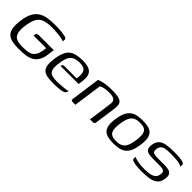

<svg xmlns="http://www.w3.org/2000/svg" viewBox="163 -1290 2121 2121"><g transform="rotate(45 1223.5 -229.5)"><path d="M242 7Q184 7 142 -3.5Q100 -14 75.5 -40Q51 -66 43.5 -112Q36 -158 46 -229Q56 -303 79.5 -349.5Q103 -396 140 -421.5Q177 -447 228.5 -456.5Q280 -466 346 -466Q374 -466 402 -465Q430 -464 455 -461.5Q480 -459 500 -454Q520 -451 528 -445Q536 -439 538.5 -431.5Q541 -424 539 -416L536 -395Q529 -401 512.5 -405.5Q496 -410 473 -413Q450 -416 426 -418Q402 -420 380.5 -421Q359 -422 345 -422Q270 -422 225 -405Q180 -388 156.5 -346Q133 -304 122 -229Q112 -157 122 -115Q132 -73 167 -55.5Q202 -38 268 -38Q330 -38 367.5 -49Q405 -60 425.5 -90.5Q446 -121 456 -177Q458 -190 459 -199.5Q460 -209 461 -214H263Q265 -232 269 -241Q273 -250 281.5 -254Q290 -258 308 -258H536L525 -179Q517 -120 495.5 -83.5Q474 -47 440.5 -27Q407 -7 361.5 0Q316 7 258 7Q255 7 251 7Q247 7 242 7Z M784 6Q726 6 688 -2.5Q650 -11 629.5 -33.5Q609 -56 604 -95.5Q599 -135 608 -196Q619 -273 643.5 -318.5Q668 -364 716 -384Q764 -404 847 -404Q942 -404 977.5 -365Q1013 -326 1002 -244L994 -187H711Q713 -199 720 -207.5Q727 -216 743 -216H935L938 -245Q945 -304 923 -333.5Q901 -363 840 -363Q789 -363 756.5 -348.5Q724 -334 706 -298.5Q688 -263 679 -197Q670 -132 678.5 -97.5Q687 -63 717 -50Q747 -37 802 -37Q821 -37 846 -38.5Q871 -40 896.5 -42Q922 -44 941.5 -47.5Q961 -51 969 -55L968 -43Q967 -33 960 -24Q953 -15 936 -9Q912 0 874 3Q836 6 784 6Z M1085 0Q1061 0 1065 -24L1113 -370Q1130 -378 1154 -385Q1178 -392 1215.5 -397Q1253 -402 1309 -402Q1365 -402 1399 -394.5Q1433 -387 1449 -371Q1465 -355 1468 -329.5Q1471 -304 1466 -268L1432 -30Q1431 -19 1427.5 -12Q1424 -5 1417 -2.5Q1410 0 1397 0H1359L1398 -282Q1404 -322 1381.5 -341Q1359 -360 1301 -360Q1258 -360 1226 -353.5Q1194 -347 1178 -334L1131 0Z M1727 6Q1682 6 1646 -2Q1610 -10 1586.5 -30.5Q1563 -51 1554.5 -92Q1546 -133 1555 -199Q1565 -267 1585 -307.5Q1605 -348 1634 -369Q1663 -390 1700.5 -397Q1738 -404 1782 -404Q1828 -404 1863.5 -396Q1899 -388 1922 -367.5Q1945 -347 1954 -306Q1963 -265 1953 -199Q1944 -131 1924.5 -90Q1905 -49 1875.5 -28.5Q1846 -8 1809 -1Q1772 6 1727 6ZM1732 -33Q1772 -33 1802 -45Q1832 -57 1852 -92Q1872 -127 1882 -199Q1892 -271 1882 -306Q1872 -341 1845 -353Q1818 -365 1778 -365Q1738 -365 1707.5 -353Q1677 -341 1657 -306Q1637 -271 1627 -199Q1617 -127 1627.5 -92Q1638 -57 1665 -45Q1692 -33 1732 -33Z M2168 4Q2151 4 2125.5 3Q2100 2 2074 -1.5Q2048 -5 2029 -12Q2019 -16 2013.5 -20Q2008 -24 2007 -34Q2006 -44 2009 -64Q2029 -53 2059 -46.5Q2089 -40 2118.5 -38Q2148 -36 2168 -36Q2198 -36 2227 -38.5Q2256 -41 2280 -49.5Q2304 -58 2319.5 -75Q2335 -92 2339 -120Q2346 -161 2326.5 -172.5Q2307 -184 2270 -184H2169Q2132 -184 2100 -188.5Q2068 -193 2051 -213.5Q2034 -234 2040 -283Q2048 -336 2077.5 -362Q2107 -388 2155.5 -396Q2204 -404 2267 -404Q2290 -404 2322 -403Q2354 -402 2381 -397Q2402 -394 2414.5 -389.5Q2427 -385 2432.5 -377Q2438 -369 2435 -354L2433 -334Q2425 -344 2405 -350Q2385 -356 2358 -359Q2331 -362 2302 -362.5Q2273 -363 2248 -363Q2215 -363 2185.5 -359Q2156 -355 2135.5 -339.5Q2115 -324 2109 -287Q2105 -259 2114.5 -246Q2124 -233 2144.5 -229.5Q2165 -226 2191 -226H2294Q2332 -226 2360.5 -219.5Q2389 -213 2403 -190.5Q2417 -168 2409 -120Q2402 -67 2369 -40Q2336 -13 2284 -4.5Q2232 4 2168 4Z"/></g></svg>

Font: Genos
Style: Italic
Weight: 400
Italic angle: -8°
Version: Version 1.010